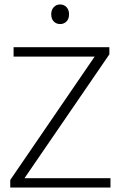

<svg xmlns="http://www.w3.org/2000/svg" viewBox="-20 -842 546 862"><path d="M471 -630V-598L90 -42H476V0H26V-34L405 -588H41V-630ZM210 -778Q210 -798 221.5 -810Q233 -822 250 -822Q267 -822 278.5 -810Q290 -798 290 -778Q290 -757 278.5 -745.5Q267 -734 250 -734Q233 -734 221.5 -745.5Q210 -757 210 -778Z"/></svg>

Font: Mukta Malar ExtraLight
Style: Regular
Weight: 275
Designer: Aadarsh Rajan, Girish Dalvi, Yashodeep Gholap
Foundry: Ek Type
Version: Version 2.538;PS 1.000;hotconv 16.6.51;makeotf.lib2.5.65220;